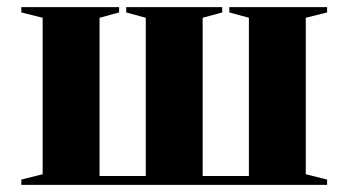

<svg xmlns="http://www.w3.org/2000/svg" viewBox="-20 -520 980 540"><path d="M40 0V-15L100 -30V-470L40 -485V-500H315V-485L260 -470V-25H390V-470L335 -485V-500H605V-485L550 -470V-25H680V-470L625 -485V-500H900V-485L840 -470V-30L900 -15V0Z"/></svg>

Font: Yeseva One
Style: Regular
Weight: 400
Designer: Jovanny Lemonad
Foundry: Jovanny Lemonad
Version: Version 2.000